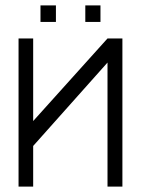

<svg xmlns="http://www.w3.org/2000/svg" viewBox="-20 -739 526 709"><path d="M432 -50H377V-508L102.5 -200V-50H48.5V-597H102.5V-292L377 -597H432ZM129.5 -719H186.5V-658H129.5ZM295 -719H351V-658H295Z"/></svg>

Font: 3270 Nerd Font Mono SemCond
Style: Regular
Weight: 400
Monospace: yes
Version: Version 3.0.1;Nerd Fonts 3.1.1